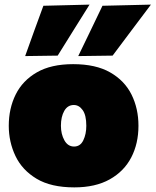

<svg xmlns="http://www.w3.org/2000/svg" viewBox="-20 -796 674 832"><path d="M302 16Q201 16 138.5 -21.5Q76 -59 47 -120Q18 -181 18 -251Q18 -326 48 -386.5Q78 -447 139.8 -482.5Q201.5 -518 297 -518Q395 -518 457.5 -482.2Q520 -446.5 550 -386Q580 -325.5 580 -251Q580 -174 548.8 -113.8Q517.5 -53.5 455.5 -18.8Q393.5 16 302 16ZM301 -161Q328 -161 341 -188Q354 -215 354 -251Q354 -297 338.2 -319Q322.5 -341 300 -341Q273 -341 258.5 -315.5Q244 -290 244 -251Q244 -215 259 -188Q274 -161 301 -161ZM319 -553Q345.5 -608 371.8 -662.2Q398 -716.5 424 -771L634 -776Q590.5 -718.5 548.8 -662.8Q507 -607 468 -555ZM89 -553Q108.5 -608 128.2 -662.2Q148 -716.5 168 -771L368 -776Q332 -718.5 297.2 -662.8Q262.5 -607 230 -555Z"/></svg>

Font: Commissioner Black
Style: Regular
Weight: 900
Designer: Kostas Bartsokas
Foundry: Kostas Bartsokas
Version: Version 1.000; ttfautohint (v1.8.3)